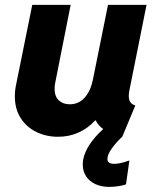

<svg xmlns="http://www.w3.org/2000/svg" viewBox="-20 -545 627 776"><path d="M40 -155.8Q40 -179.2 44.9 -202.1L110.4 -525.4H265.6L203.1 -210Q200.7 -199.2 200.7 -185.5Q200.7 -155.8 217.5 -139.6Q234.4 -123.5 261.7 -123.5Q298.8 -123.5 322.8 -151.1Q346.7 -178.7 355.5 -223.1L416.5 -525.4H572.3L502.4 -176.8Q500.5 -167 500.5 -156.7Q500.5 -141.1 507.1 -131.8Q513.7 -122.6 526.9 -118.7L474.1 7.8H473.6Q448.7 31.2 431.4 55.7Q414.1 80.1 414.1 97.7Q414.1 117.2 441.9 117.2Q465.3 117.2 502.9 103.5L489.3 200.2Q477.5 204.6 458 207.5Q438.5 210.4 421.4 210.4Q389.2 210.4 365 199Q340.8 187.5 327.6 167Q314.5 146.5 314.5 120.1Q314.5 108.4 316.4 98.6Q328.1 40 397 -23.4Q376 -38.6 367.2 -58.1H364.3Q335.4 -26.4 297.4 -9.3Q259.3 7.8 214.4 7.8Q167 7.8 127.2 -11.5Q87.4 -30.8 63.7 -67.6Q40 -104.5 40 -155.8Z"/></svg>

Font: Reddit Sans Vanilla ExtraBold
Style: Italic
Weight: 800
Italic angle: -11.25°
Designer: Stephen Hutchings
Version: Version 1.013